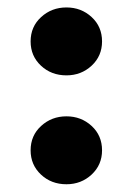

<svg xmlns="http://www.w3.org/2000/svg" viewBox="-20 -488 351 508"><path d="M61 -378.4Q61 -417.5 88.9 -442.9Q116.7 -468.3 155.8 -468.3Q194.8 -468.3 222.4 -442.9Q250 -417.5 250 -378.4Q250 -339.8 222.4 -314.2Q194.8 -288.6 155.8 -288.6Q115.7 -288.6 88.4 -314.2Q61 -339.8 61 -378.4ZM61 -90.3Q61 -129.4 88.9 -154.8Q116.7 -180.2 155.8 -180.2Q194.8 -180.2 222.4 -154.8Q250 -129.4 250 -90.3Q250 -51.8 222.4 -26.1Q194.8 -0.5 155.8 -0.5Q115.7 -0.5 88.4 -26.1Q61 -51.8 61 -90.3Z"/></svg>

Font: Vazirmatn RD UI FD Black
Style: Regular
Weight: 900
Designer: Saber Rastikerdar
Foundry: Saber Rastikerdar
Version: Version 33.003